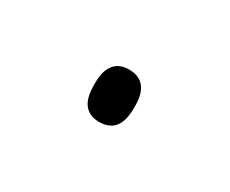

<svg xmlns="http://www.w3.org/2000/svg" viewBox="-31 -357 217 181"><g transform="rotate(30 77.0 -266.5)"><path d="M76.5 -238Q66 -238 60.5 -244.8Q55 -251.5 55 -265.5V-268.5Q55 -281.5 60.5 -288.2Q66 -295 76.5 -295Q87.5 -295 93 -288.2Q98.5 -281.5 98.5 -268.5V-265.5Q98.5 -251.5 93 -244.8Q87.5 -238 76.5 -238Z"/></g></svg>

Font: Anek Tamil Thin
Style: Regular
Weight: 250
Designer: Aadarsh Rajan (Tamil), Yesha Goshar (Latin)
Foundry: Ek Type
Version: Version 1.003